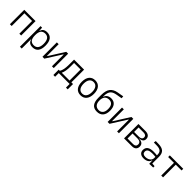

<svg xmlns="http://www.w3.org/2000/svg" viewBox="488 -2699 4883 4883"><g transform="rotate(45 2929.5 -258.0)"><path d="M431.2 0V-457.5H154.8V0H89.8V-517.6H496.1V0Z M675.8 224.6V-517.6H731L739.7 -408.7H745.1Q755.4 -466.8 797.4 -497.1Q839.4 -527.3 908.7 -527.3Q1011.7 -527.3 1064.5 -458Q1117.2 -388.7 1117.2 -253.9Q1117.2 -124 1064.9 -57.1Q1012.7 9.8 910.6 9.8Q838.4 9.8 797.6 -22.9Q756.8 -55.7 747.1 -112.8H740.7V224.6ZM740.7 -251Q740.7 -49.3 896.5 -49.3Q973.1 -49.3 1012.5 -101.3Q1051.8 -153.3 1051.8 -253.9Q1051.8 -468.3 897 -468.3Q740.7 -468.3 740.7 -266.1Z M1261.7 0V-517.6H1326.7V-99.1H1336.4L1600.6 -517.6H1668V0H1603V-418.5H1593.3L1329.1 0Z M1785.2 131.8V-60.1H1826.7Q1855.5 -107.4 1868.2 -173.8Q1880.9 -240.2 1880.9 -329.1V-517.6H2241.7V-60.1H2301.8V131.8H2238.8V0H1848.1V131.8ZM2176.3 -60.1V-457.5H1941.9V-332.5Q1941.9 -247.1 1931.2 -179.4Q1920.4 -111.8 1895.5 -60.1Z M2636.7 9.8Q2533.2 9.8 2475.6 -60.5Q2418 -130.9 2418 -258.8Q2418 -387.2 2475.6 -457.3Q2533.2 -527.3 2636.7 -527.3Q2740.2 -527.3 2797.9 -457.3Q2855.5 -387.2 2855.5 -258.8Q2855.5 -130.9 2797.9 -60.5Q2740.2 9.8 2636.7 9.8ZM2636.7 -51.3Q2709.5 -51.3 2749 -105.5Q2788.6 -159.7 2788.6 -258.8Q2788.6 -357.9 2749 -412.1Q2709.5 -466.3 2636.7 -466.3Q2564.5 -466.3 2524.7 -412.1Q2484.9 -357.9 2484.9 -258.8Q2484.9 -159.7 2524.7 -105.5Q2564.5 -51.3 2636.7 -51.3Z M3225.6 10.3Q3111.8 10.3 3058.1 -60.1Q3004.4 -130.4 3004.4 -263.7V-370.1Q3004.4 -531.2 3067.6 -610.1Q3130.9 -689 3252.4 -710.4L3425.8 -741.2L3430.7 -677.7L3278.3 -651.4Q3231.9 -643.6 3193.6 -628.9Q3155.3 -614.3 3127.4 -586.4Q3099.6 -558.6 3084.5 -512.2Q3069.3 -465.8 3069.3 -394V-372.6H3075.7Q3091.3 -429.2 3137.7 -460Q3184.1 -490.7 3250.5 -490.7Q3345.2 -490.7 3397 -427.2Q3448.7 -363.8 3448.7 -245.1Q3448.7 -122.1 3390.4 -55.9Q3332 10.3 3225.6 10.3ZM3232.4 -50.8Q3303.2 -50.8 3343.3 -99.1Q3383.3 -147.5 3383.3 -240.2Q3383.3 -335 3345 -382.3Q3306.6 -429.7 3233.9 -429.7Q3155.8 -429.7 3113.8 -381.6Q3071.8 -333.5 3071.8 -240.2Q3071.8 -147.5 3114.5 -99.1Q3157.2 -50.8 3232.4 -50.8Z M3605.5 0V-517.6H3670.4V-99.1H3680.2L3944.3 -517.6H4011.7V0H3946.8V-418.5H3937L3672.9 0Z M4196.3 0V-517.6H4449.2Q4524.9 -517.6 4566.7 -483.2Q4608.4 -448.7 4608.4 -385.7Q4608.4 -331.5 4570.8 -302Q4533.2 -272.5 4464.8 -271.5V-265.6H4468.8Q4544.4 -265.6 4586.2 -231.7Q4627.9 -197.8 4627.9 -135.3Q4627.9 -70.8 4589.1 -35.4Q4550.3 0 4479.5 0ZM4261.2 -60.1H4467.3Q4511.7 -60.1 4536.1 -82.3Q4560.5 -104.5 4560.5 -145Q4560.5 -190.9 4530 -215.8Q4499.5 -240.7 4444.3 -240.7H4261.2ZM4261.2 -296.4H4431.6Q4483.9 -296.4 4512.5 -318.1Q4541 -339.8 4541 -379.4Q4541 -416.5 4514.9 -437Q4488.8 -457.5 4440.9 -457.5H4261.2Z M5106.4 4.9 5101.6 -109.4H5093.8Q5085 -55.2 5033.2 -22.7Q4981.4 9.8 4905.8 9.8Q4827.6 9.8 4784.9 -26.6Q4742.2 -63 4742.2 -129.4Q4742.2 -293.9 4969.2 -293.9Q5003.9 -293.9 5035.4 -291.7Q5066.9 -289.6 5092.3 -285.2V-307.1Q5092.3 -386.2 5049.8 -422.1Q5007.3 -458 4915.5 -460L4805.7 -461.9L4815.4 -522.5L4912.1 -521Q5039.1 -519 5097.7 -465.1Q5156.2 -411.1 5156.2 -297.4V-56.2L5245.1 -48.3V0ZM5092.3 -231.4Q5063.5 -236.3 5030.5 -237.1Q4997.6 -237.8 4967.3 -237.8Q4806.2 -237.8 4806.2 -133.3Q4806.2 -92.3 4833.5 -70.1Q4860.8 -47.9 4911.1 -47.9Q4965.3 -47.9 5006.1 -66.2Q5046.9 -84.5 5069.6 -115.2Q5092.3 -146 5092.3 -182.6Z M5533.7 0V-457.5H5325.2V-517.6H5807.6V-457.5H5599.1V0Z"/></g></svg>

Font: Cascadia Mono PL Light
Style: Regular
Weight: 300
Monospace: yes
Designer: Aaron Bell
Foundry: Saja Typeworks
Version: Version 2404.023; ttfautohint (v1.8.4)